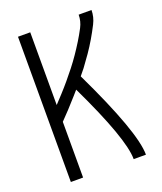

<svg xmlns="http://www.w3.org/2000/svg" viewBox="-136 -824 772 913"><g transform="rotate(-20 250.0 -367.5)"><path d="M64 0V-735H126V-367Q146 -388 165 -409Q187 -433 208 -458Q229 -483 249 -508.5Q269 -534 287.5 -561Q306 -588 323 -615.5Q340 -643 355.5 -672.5Q371 -702 371 -735H436Q436 -700 419.5 -667.5Q403 -635 385 -604.5Q367 -574 347 -545Q327 -516 306 -488Q293 -472 280 -456Q444 -115 444 0H382Q382 -104 238 -404Q227 -392 216 -379Q193 -353 169 -327Q148 -304 126 -282V0Z"/></g></svg>

Font: Iosevka SS01 Light
Style: Regular
Weight: 300
Monospace: yes
Designer: Belleve Invis
Foundry: Belleve Invis
Version: 2.3.3; ttfautohint (v1.8.3)